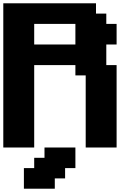

<svg xmlns="http://www.w3.org/2000/svg" viewBox="-20 -895 852 1165"><path d="M125 250H312.5V187.5H375V125H437.5V0H250V62.5H187.5V125H125ZM500 0H687.5V-500H625V-625H687.5V-750H625V-812.5H562.5V-875H0V0H187.5V-500H437.5V-437.5H500ZM437.5 -625H187.5V-750H437.5Z"/></svg>

Font: Faithful 32x
Style: Semibold
Weight: 400
Foundry: Faithful Resource Pack
Version: Version 1.0; January 27, 2023